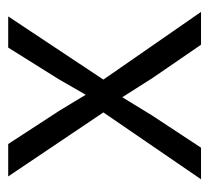

<svg xmlns="http://www.w3.org/2000/svg" viewBox="-41 -469 510 468"><g transform="rotate(-90 214.0 -235.0)"><path d="M254 -238 419 0H339L258 -118L211 -192L167 -120L88 0H11L174 -238L18 -470H97L179 -344L217 -281L255 -347L332 -470H408Z"/></g></svg>

Font: Mukta Light
Style: Regular
Weight: 300
Designer: Girish Dalvi and Yashodeep Gholap
Foundry: Ek Type
Version: Version 2.538;PS 1.002;hotconv 16.6.51;makeotf.lib2.5.65220;